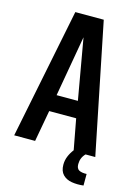

<svg xmlns="http://www.w3.org/2000/svg" viewBox="-130 -779 717 1011"><g transform="rotate(15 229.0 -273.5)"><path d="M429 161Q395 165 365 160Q335 155 316.5 136Q298 117 298 82Q298 59 306.5 37.5Q315 16 331 -5L300 -171H153L122 0H8L151 -710H306L450 0H397Q373 24 373 59Q373 83 387.5 91Q402 99 429 98ZM227 -593 169 -262H285Z"/></g></svg>

Font: Special Gothic Condensed One
Style: Regular
Weight: 400
Designer: Alistair McCready
Foundry: Monolith
Version: Version 1.010; ttfautohint (v1.8.4.7-5d5b)